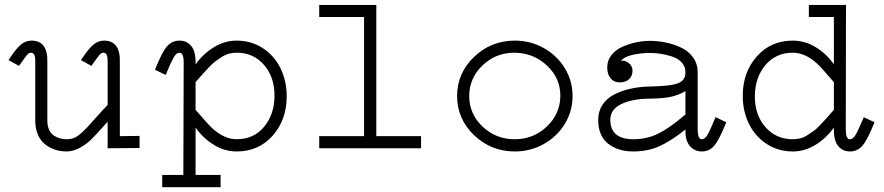

<svg xmlns="http://www.w3.org/2000/svg" viewBox="-20 -610 3638 790"><path d="M554.2 -50.8V-1L422.9 0V-108.9Q365.2 -43.9 344.7 -26.4Q298.3 12.2 254.9 13.2Q238.3 13.2 221.7 10Q205.1 6.8 187.3 -2.2Q169.4 -11.2 156 -24.9Q142.6 -38.6 133.8 -61.5Q125 -84.5 125 -113.8V-357.9Q125 -377.4 120.6 -385.3Q116.2 -393.1 106.9 -393.1Q99.1 -393.1 91.3 -384Q83.5 -375 58.1 -338.9L15.1 -362.8L25.9 -378.9Q49.3 -413.1 67.9 -428Q86.4 -442.9 109.9 -442.9Q178.2 -442.9 174.8 -351.1V-113.8Q174.8 -91.8 182.1 -75.9Q189.5 -60.1 201.9 -52Q214.4 -43.9 227.3 -40.5Q240.2 -37.1 254.9 -37.1Q271 -37.1 284.4 -42.5Q297.9 -47.9 313.2 -61.5Q328.6 -75.2 341.1 -88.6Q353.5 -102.1 377.7 -129.4Q401.9 -156.7 422.9 -178.2V-357.9Q422.9 -377.4 418.5 -385.3Q414.1 -393.1 404.8 -393.1Q397 -393.1 389.2 -384Q381.3 -375 356 -338.9L313 -362.8L324.2 -378.9Q347.7 -413.1 366.2 -428Q384.8 -442.9 408.2 -442.9Q476.6 -442.9 473.1 -351.1V-49.8Z M647.5 109.9H734.4L735.8 -353Q735.8 -393.1 718.8 -393.1Q706.5 -393.1 696 -376Q685.5 -358.9 661.6 -301.8L617.7 -323.2Q646 -394.5 666.7 -418.7Q687.5 -442.9 718.8 -442.9Q749 -442.9 767.6 -419.9Q786.1 -397 784.7 -345.2Q816.4 -389.2 860.6 -416Q904.8 -442.9 953.6 -442.9Q1013.7 -442.9 1061 -412.1Q1108.4 -381.3 1134 -329.3Q1159.7 -277.3 1159.7 -213.9Q1159.7 -117.2 1102.1 -52Q1044.4 13.2 953.6 13.2Q904.3 13.2 860.1 -13.9Q815.9 -41 784.7 -85V109.9H887.7V160.2H647.5ZM784.7 -158.2Q835 -99.1 856.4 -79.6Q904.3 -37.1 953.6 -37.1Q1023.4 -37.1 1065.9 -87.4Q1108.4 -137.7 1109.4 -213.9Q1110.4 -291.5 1066.9 -342.3Q1023.4 -393.1 953.6 -393.1Q937.5 -393.1 922.9 -389.4Q908.2 -385.7 892.3 -375.5Q876.5 -365.2 866 -357.7Q855.5 -350.1 838.1 -331.5Q820.8 -313 813 -304.2Q805.2 -295.4 784.7 -272Z M1712.4 -49.8V0H1293.5V-49.8H1478V-540H1293.5V-589.8H1528.3V-49.8Z M2098.6 13.2Q2000.5 13.2 1930.7 -53.7Q1860.8 -120.6 1860.8 -214.8Q1860.8 -309.1 1930.7 -376Q2000.5 -442.9 2098.6 -442.9Q2162.6 -442.9 2217.3 -412.4Q2272 -381.8 2304 -329.3Q2335.9 -276.9 2335.9 -214.8Q2335.9 -152.8 2304 -100.3Q2272 -47.9 2217.3 -17.3Q2162.6 13.2 2098.6 13.2ZM2285.6 -214.8Q2286.1 -288.1 2230.7 -340.1Q2175.3 -392.1 2097.7 -393.1Q2020.5 -393.6 1965.6 -341.1Q1910.6 -288.6 1910.6 -214.8Q1910.6 -141.1 1965.6 -89.1Q2020.5 -37.1 2097.7 -37.1Q2174.8 -37.1 2229.7 -89.1Q2284.7 -141.1 2285.6 -214.8Z M2968.3 -106.9Q2939.9 -35.6 2919.4 -11.2Q2898.9 13.2 2867.7 13.2Q2837.9 13.2 2818.4 -9.5Q2798.8 -32.2 2800.3 -77.1Q2740.2 -29.3 2692.6 -8.1Q2645 13.2 2585.4 13.2Q2522.9 13.2 2482.4 -18.6Q2441.9 -50.3 2441.4 -115.2Q2440.9 -150.9 2458.3 -177.7Q2475.6 -204.6 2505.9 -220.5Q2536.1 -236.3 2572.5 -244.6Q2608.9 -252.9 2651.4 -253.9Q2713.4 -255.4 2744.1 -260.7Q2774.9 -266.1 2787.6 -278.1Q2800.3 -290 2800.3 -313Q2800.3 -336.4 2784.7 -353.3Q2769 -370.1 2744.1 -377.9Q2719.2 -385.7 2697 -388.9Q2674.8 -392.1 2653.3 -392.1Q2613.8 -392.1 2579.3 -383.5Q2544.9 -375 2534.7 -357.9Q2548.3 -364.7 2565.4 -351.8Q2582.5 -338.9 2582.5 -319.8Q2582.5 -297.9 2568.6 -284.4Q2554.7 -271 2530.3 -271Q2505.9 -271 2492.2 -287.8Q2478.5 -304.7 2478.5 -333Q2478.5 -361.3 2496.1 -383.5Q2513.7 -405.8 2541.3 -417.7Q2568.8 -429.7 2597.4 -435.8Q2626 -441.9 2653.3 -441.9Q2686 -441.9 2718.5 -435.3Q2751 -428.7 2781.7 -414.6Q2812.5 -400.4 2831.5 -374Q2850.6 -347.7 2850.6 -313V-77.1Q2850.6 -37.1 2867.7 -37.1Q2879.9 -37.1 2890.1 -53.7Q2900.4 -70.3 2924.3 -127.9ZM2800.3 -234.9Q2773.9 -219.7 2742.7 -212.2Q2711.4 -204.6 2650.4 -204.1Q2580.1 -203.1 2535.6 -181.4Q2491.2 -159.7 2491.2 -117.2Q2491.2 -37.1 2586.4 -37.1Q2642.1 -37.1 2689.2 -60.5Q2736.3 -84 2800.3 -139.2Z M3411.1 -540H3308.1V-589.8H3460.9L3460 -77.1Q3460 -37.1 3477.1 -37.1Q3489.3 -37.1 3499.8 -54.2Q3510.3 -71.3 3534.2 -127.9L3578.1 -106.9Q3549.8 -35.6 3529.1 -11.2Q3508.3 13.2 3477.1 13.2Q3446.8 13.2 3428.2 -10Q3409.7 -33.2 3411.1 -85Q3379.4 -41 3335.2 -13.9Q3291 13.2 3242.2 13.2Q3182.1 13.2 3134.8 -17.6Q3087.4 -48.3 3061.8 -100.3Q3036.1 -152.3 3036.1 -215.8Q3036.1 -312.5 3093.8 -377.7Q3151.4 -442.9 3242.2 -442.9Q3291.5 -442.9 3335.9 -416Q3380.4 -389.2 3411.1 -345.2ZM3411.1 -272Q3360.8 -331.1 3339.4 -350.6Q3291.5 -393.1 3242.2 -393.1Q3172.4 -393.1 3129.6 -342.5Q3086.9 -292 3085.9 -215.8Q3085 -138.7 3128.7 -87.9Q3172.4 -37.1 3242.2 -37.1Q3258.3 -37.1 3272.9 -40.8Q3287.6 -44.4 3303.5 -54.7Q3319.3 -64.9 3329.8 -72.5Q3340.3 -80.1 3357.7 -98.6Q3375 -117.2 3382.8 -126Q3390.6 -134.8 3411.1 -158.2Z"/></svg>

Font: Compagnon Roman
Style: Regular
Weight: 400
Designer: Juliette Duhe, Lea Pradine
Foundry: Velvetyne Type Foundry
Version: Version 1.000;PS 001.000;hotconv 1.0.88;makeotf.lib2.5.64775